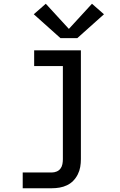

<svg xmlns="http://www.w3.org/2000/svg" viewBox="-20 -788 640 1023"><path d="M101 215V131H256Q269 131 281.5 126Q294 121 302 110.5Q310 100 312.5 86.5Q315 73 315 60V-436H162V-520H411V60Q411 81 407.5 101.5Q404 122 394.5 141Q385 160 370.5 175Q356 190 337 199Q318 208 297.5 211.5Q277 215 256 215ZM302 -585 160 -712 224 -768 347 -634 470 -768 534 -712 392 -585Z"/></svg>

Font: Iosevka SS04 Medium Extended
Style: Regular
Weight: 500
Width: 7
Monospace: yes
Designer: Belleve Invis
Foundry: Belleve Invis
Version: Version 19.0.0; ttfautohint (v1.8.4)